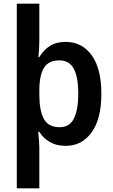

<svg xmlns="http://www.w3.org/2000/svg" viewBox="-20 -780 614 1040"><path d="M529 -272Q529 -135 476 -62.5Q423 10 336 10Q285 10 249.5 -11Q214 -32 193 -66H187Q189 -48 191 -23.5Q193 1 193 16V240H71V-760H193V-559Q193 -535 191.5 -511.5Q190 -488 188 -471H193Q216 -509 250 -531Q284 -553 336 -553Q424 -553 476.5 -481Q529 -409 529 -272ZM404 -272Q404 -363 379.5 -408Q355 -453 302 -453Q243 -453 218 -412.5Q193 -372 193 -289V-269Q193 -181 217.5 -136Q242 -91 303 -91Q358 -91 381 -139.5Q404 -188 404 -272Z"/></svg>

Font: Noto Sans Hebrew SemiCondensed SemiBold
Style: Regular
Weight: 600
Width: 4
Designer: Monotype Design Team
Foundry: Monotype Imaging Inc.
Version: Version 2.004; ttfautohint (v1.8.4.7-5d5b)